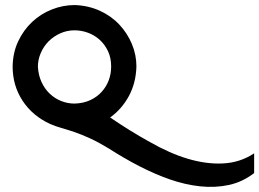

<svg xmlns="http://www.w3.org/2000/svg" viewBox="-20 -500 1026 760"><path d="M420 -237Q420 -271 407.5 -297.5Q395 -324 374.5 -342.5Q354 -361 328 -370.5Q302 -380 275 -380Q245 -380 218.5 -368Q192 -356 172.5 -336.5Q153 -317 141.5 -290.5Q130 -264 130 -236Q132 -202 144.5 -175Q157 -148 177 -129Q197 -110 222.5 -100Q248 -90 275 -90Q310 -91 337 -103.5Q364 -116 382.5 -136.5Q401 -157 410.5 -182.5Q420 -208 420 -237ZM986 185Q941 220 887 232Q831 244 771.5 237.5Q712 231 652 210Q592 189 531 157.5Q470 126 411 88Q370 63 336 47.5Q302 32 274 22.5Q246 13 223 6.5Q200 0 179 -9Q109 -41 69.5 -101Q30 -161 30 -237Q31 -292 52 -336.5Q73 -381 107 -413Q141 -445 185 -462.5Q229 -480 276 -480Q330 -478 375 -457.5Q420 -437 452 -403Q484 -369 502 -326Q520 -283 520 -237Q518 -171 490 -119.5Q462 -68 416 -35Q495 19 573 62Q732 153 861 147Q930 144 986 107Z"/></svg>

Font: RailwayAlternate
Style: Regular
Weight: 400
Version: 1.000